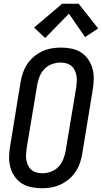

<svg xmlns="http://www.w3.org/2000/svg" viewBox="-20 -997 544 1025"><path d="M205 8Q176 8 148 2.5Q120 -3 97 -17.5Q74 -32 58.5 -54.5Q43 -77 35.5 -103.5Q28 -130 28.5 -159Q29 -188 34 -217L90 -559Q94 -584 102.5 -608.5Q111 -633 125.5 -655Q140 -677 161 -694.5Q182 -712 205.5 -723Q229 -734 254.5 -738.5Q280 -743 304 -743Q334 -743 361.5 -737.5Q389 -732 412 -717.5Q435 -703 450.5 -680.5Q466 -658 473.5 -631.5Q481 -605 480.5 -576Q480 -547 475 -518L419 -176Q415 -151 406.5 -126.5Q398 -102 383.5 -80Q369 -58 348 -40.5Q327 -23 303.5 -12Q280 -1 254.5 3.5Q229 8 205 8ZM206 -72Q228 -72 251 -80Q274 -88 291 -105.5Q308 -123 317 -145Q326 -167 330 -189L387 -531Q389 -547 390 -563Q391 -579 388 -594Q385 -609 378.5 -622.5Q372 -636 360.5 -645.5Q349 -655 334 -659Q319 -663 303 -663Q281 -663 258 -655Q235 -647 218 -629.5Q201 -612 192 -590Q183 -568 179 -546L122 -204Q120 -188 119 -172Q118 -156 121 -141Q124 -126 130.5 -112.5Q137 -99 148.5 -89.5Q160 -80 175 -76Q190 -72 206 -72ZM221 -794 162 -850 312 -977H400L504 -845L434 -799L348 -924Z"/></svg>

Font: Iosevka SS04 Medium
Style: Italic
Weight: 500
Italic angle: -9°
Monospace: yes
Designer: Belleve Invis
Foundry: Belleve Invis
Version: Version 19.0.0; ttfautohint (v1.8.4)